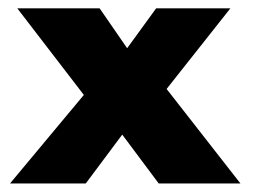

<svg xmlns="http://www.w3.org/2000/svg" viewBox="-20 -430 596 450"><path d="M370.5 -221.5 543.5 0H352L266.5 -114.5L181 0H3.5L176.5 -207.5L20.5 -410.5H213.5L278 -317L346 -410.5H520Z"/></svg>

Font: League Spartan ExtraBold
Style: Regular
Weight: 800
Foundry: The League of Moveable Type
Version: Version 2.002